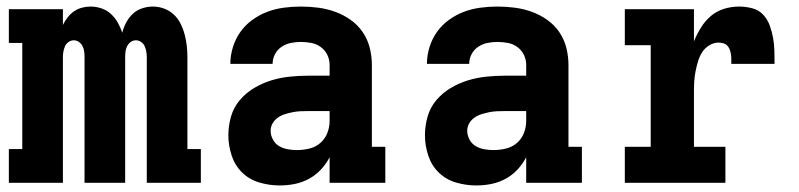

<svg xmlns="http://www.w3.org/2000/svg" viewBox="-20 -558 2440 586"><path d="M7 0V-103H48V-427H7V-530H172V-482Q178 -494 186.5 -505Q195 -516 206 -523.5Q217 -531 230 -534.5Q243 -538 257 -538Q273 -538 289.5 -532.5Q306 -527 318.5 -515.5Q331 -504 339.5 -489Q348 -474 353 -458Q357 -474 365 -489Q373 -504 385 -515.5Q397 -527 413.5 -532.5Q430 -538 446 -538Q464 -538 480.5 -532Q497 -526 510 -514Q523 -502 531 -486Q539 -470 543.5 -453Q548 -436 550 -418.5Q552 -401 552 -384V-103H593V0H428V-384Q428 -392 426.5 -400.5Q425 -409 421.5 -417Q418 -425 410.5 -430Q403 -435 395 -435Q386 -435 379 -430Q372 -425 368 -417Q364 -409 363 -400.5Q362 -392 362 -384V0H238V-384Q238 -392 237 -400.5Q236 -409 232 -417Q228 -425 221 -430Q214 -435 205 -435Q197 -435 189.5 -430Q182 -425 178.5 -417Q175 -409 173.5 -400.5Q172 -392 172 -384V0Z M834 8Q834 8 834 8Q834 8 834 8H833Q802 8 771.5 -1Q741 -10 719 -31.5Q697 -53 687 -83.5Q677 -114 677 -145Q677 -174 685 -202Q693 -230 711.5 -252Q730 -274 755 -289Q780 -304 807.5 -312.5Q835 -321 864 -324Q893 -327 921 -327H986V-360Q986 -376 979 -390.5Q972 -405 959 -414.5Q946 -424 930 -427Q914 -430 898 -430Q883 -430 868 -427Q853 -424 840 -415.5Q827 -407 819.5 -393Q812 -379 812 -363H683Q683 -363 683 -363Q683 -363 683 -363Q683 -389 691 -414.5Q699 -440 714 -461Q729 -482 750.5 -497.5Q772 -513 796 -522Q820 -531 846 -534.5Q872 -538 898 -538Q925 -538 951.5 -534.5Q978 -531 1003 -522Q1028 -513 1050 -497.5Q1072 -482 1087 -460Q1102 -438 1108.5 -412Q1115 -386 1115 -360V-110H1156V0H986V-78Q975 -57 959 -40Q943 -23 922.5 -12Q902 -1 879.5 3.5Q857 8 834 8ZM886 -100Q905 -100 924 -104.5Q943 -109 957.5 -121.5Q972 -134 979 -152Q986 -170 986 -189V-219H921Q909 -219 897 -218.5Q885 -218 873 -215.5Q861 -213 849.5 -209.5Q838 -206 828 -199Q818 -192 812 -181.5Q806 -171 806 -159Q806 -145 813 -132Q820 -119 832 -112Q844 -105 858 -102.5Q872 -100 886 -100Z M1434 8Q1434 8 1434 8Q1434 8 1434 8H1433Q1402 8 1371.5 -1Q1341 -10 1319 -31.5Q1297 -53 1287 -83.5Q1277 -114 1277 -145Q1277 -174 1285 -202Q1293 -230 1311.5 -252Q1330 -274 1355 -289Q1380 -304 1407.5 -312.5Q1435 -321 1464 -324Q1493 -327 1521 -327H1586V-360Q1586 -376 1579 -390.5Q1572 -405 1559 -414.5Q1546 -424 1530 -427Q1514 -430 1498 -430Q1483 -430 1468 -427Q1453 -424 1440 -415.5Q1427 -407 1419.5 -393Q1412 -379 1412 -363H1283Q1283 -363 1283 -363Q1283 -363 1283 -363Q1283 -389 1291 -414.5Q1299 -440 1314 -461Q1329 -482 1350.5 -497.5Q1372 -513 1396 -522Q1420 -531 1446 -534.5Q1472 -538 1498 -538Q1525 -538 1551.5 -534.5Q1578 -531 1603 -522Q1628 -513 1650 -497.5Q1672 -482 1687 -460Q1702 -438 1708.5 -412Q1715 -386 1715 -360V-110H1756V0H1586V-78Q1575 -57 1559 -40Q1543 -23 1522.5 -12Q1502 -1 1479.5 3.5Q1457 8 1434 8ZM1486 -100Q1505 -100 1524 -104.5Q1543 -109 1557.5 -121.5Q1572 -134 1579 -152Q1586 -170 1586 -189V-219H1521Q1509 -219 1497 -218.5Q1485 -218 1473 -215.5Q1461 -213 1449.5 -209.5Q1438 -206 1428 -199Q1418 -192 1412 -181.5Q1406 -171 1406 -159Q1406 -145 1413 -132Q1420 -119 1432 -112Q1444 -105 1458 -102.5Q1472 -100 1486 -100Z M1887 0V-110H1966V-420H1887V-530H2098V-432Q2107 -454 2119.5 -474Q2132 -494 2149.5 -509Q2167 -524 2189.5 -531Q2212 -538 2236 -538Q2255 -538 2275 -533Q2295 -528 2308.5 -514Q2322 -500 2329 -481Q2336 -462 2339.5 -442.5Q2343 -423 2343.5 -403Q2344 -383 2344 -363H2212Q2212 -370 2212 -377.5Q2212 -385 2211 -392Q2210 -399 2207.5 -406Q2205 -413 2200 -418.5Q2195 -424 2187.5 -426Q2180 -428 2173 -428Q2158 -428 2144.5 -419.5Q2131 -411 2123 -398.5Q2115 -386 2110.5 -371Q2106 -356 2103 -341Q2100 -326 2099 -311Q2098 -296 2098 -281V-110H2194V0Z"/></svg>

Font: Iosevka Slab XBdEx
Style: Regular
Weight: 800
Width: 7
Monospace: yes
Designer: Belleve Invis
Foundry: Belleve Invis
Version: Version 11.1.0; ttfautohint (v1.8.3)